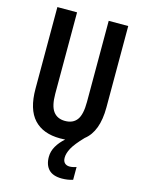

<svg xmlns="http://www.w3.org/2000/svg" viewBox="-137 -793 822 1102"><g transform="rotate(15 273.5 -242.0)"><path d="M327 110Q327 131 338 141.5Q349 152 367 152Q377 152 388.5 149.5Q400 147 407 144V220Q393 225 375.5 227.5Q358 230 342 230Q289 230 263.5 203.5Q238 177 238 129Q238 96 255.5 65.5Q273 35 303 9Q289 10 273 10Q171 10 117 -48.5Q63 -107 63 -229V-714H180V-231Q180 -158 204 -126Q228 -94 274 -94Q321 -94 344.5 -125.5Q368 -157 368 -232V-714H484V-231Q484 -87 409 -29Q361 21 344 52.5Q327 84 327 110Z"/></g></svg>

Font: Noto Sans Ethiopic ExtraCondensed SemiBold
Style: Regular
Weight: 600
Width: 2
Designer: Monotype Design Team
Foundry: Monotype Imaging Inc.
Version: Version 2.102; ttfautohint (v1.8.4.7-5d5b)